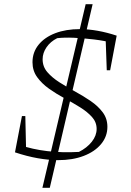

<svg xmlns="http://www.w3.org/2000/svg" viewBox="-20 -749 623 910"><path d="M256 10Q211 10 159.5 1Q108 -8 51 -27L73 -62Q195 -20 354 -29Q392 -48 415 -77Q438 -106 438 -138Q438 -170 416 -194.5Q394 -219 359.5 -240.5Q325 -262 286 -283Q247 -304 212.5 -328.5Q178 -353 156 -383.5Q134 -414 134 -454Q134 -501 162.5 -536.5Q191 -572 241.5 -591.5Q292 -611 359 -611Q399 -611 443.5 -603Q488 -595 533 -580L518 -545Q475 -556 425.5 -562Q376 -568 330 -570Q284 -572 251 -568Q219 -552 200.5 -525Q182 -498 182 -468Q182 -433 204.5 -407Q227 -381 261.5 -359Q296 -337 335.5 -315.5Q375 -294 410 -270Q445 -246 467 -216.5Q489 -187 489 -148Q489 -102 459 -66Q429 -30 376.5 -10Q324 10 256 10ZM104 -23 51 -27 84 -199H100ZM181 141 386 -729H419L216 141ZM486 -416 480 -585 533 -580 502 -416Z"/></svg>

Font: Piazzolla Thin Thin
Style: Italic
Weight: 250
Italic angle: -11.3°
Version: Version 2.005